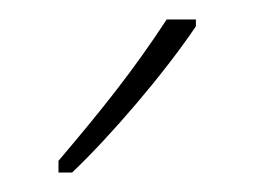

<svg xmlns="http://www.w3.org/2000/svg" viewBox="-20 -783 261 197"><path d="M181 -756V-763H151C117 -711 85 -671 40 -618V-606H54C93 -643 148 -707 181 -756Z"/></svg>

Font: Noto Sans Khmer UI ExtraCondensed Thin
Style: Regular
Weight: 100
Width: 2
Designer: Danh Hong and the Monotype Design Team
Foundry: Monotype Imaging Inc.
Version: Version 2.002